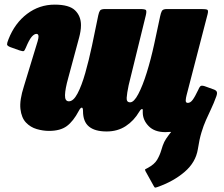

<svg xmlns="http://www.w3.org/2000/svg" viewBox="-20 -560 991 850"><path d="M17.5 -386Q45.5 -457.5 99.8 -498.5Q154 -539.5 222 -539.5Q286.5 -539.5 312.5 -514Q338.5 -488.5 338.5 -448.5Q338.5 -435 336.2 -421.2Q334 -407.5 330.5 -394.5L282 -214.5Q268.5 -166.5 267.8 -139Q267 -111.5 285 -111.5Q305 -111.5 323.2 -146Q341.5 -180.5 357.5 -236.8Q373.5 -293 387.5 -359L415 -492Q418 -506.5 422.8 -513.2Q427.5 -520 445.5 -520H598.5Q622 -520 626 -515.5Q630 -511 625.5 -492L549.5 -182.5Q542 -147 540.8 -127Q539.5 -107 556 -107Q573 -107 592.2 -143.5Q611.5 -180 629.8 -238.8Q648 -297.5 662.5 -364L689 -488Q692 -502.5 696.5 -511.2Q701 -520 718.5 -520H869.5Q891 -520 897.2 -517.2Q903.5 -514.5 899 -497L806 -138.5Q803 -127.5 802.2 -116Q801.5 -104.5 811.5 -104.5Q823 -104.5 833 -118Q843 -131.5 857.5 -162Q862 -173 866.8 -178Q871.5 -183 886 -178.5L922 -165.5Q935.5 -161.5 939.2 -154.8Q943 -148 937.5 -133Q926 -101.5 914.2 -77Q902.5 -52.5 891.8 -28.2Q881 -4 871.8 26.5Q862.5 57 856 100Q846.5 159 797 201.2Q747.5 243.5 677 268Q668.5 271 666.2 270.5Q664 270 660 262.5L624.5 198.5Q620.5 191 623.2 189.2Q626 187.5 633 184Q663.5 168 675.5 147.5Q687.5 127 693.5 106.5Q700.5 82 707.2 68.5Q714 55 726.5 38.5Q728.5 36 733 30Q736 26.5 737.2 25Q738.5 23.5 731.5 24Q721.5 25 712 25Q664 25 638 -1.8Q612 -28.5 612 -62.5V-72.5Q612 -79 606.8 -76.8Q601.5 -74.5 596.5 -65.5Q573 -25.5 536.8 -1.8Q500.5 22 452 22Q400 22 373.8 0.2Q347.5 -21.5 347.5 -68Q347.5 -84 341.8 -83.5Q336 -83 329 -69.5Q304.5 -23 275.8 -1.8Q247 19.5 197 19.5Q170.5 19.5 142.8 11.5Q115 3.5 95 -17.5Q75 -38.5 70.5 -77.5Q66 -116.5 86 -178.5L146.5 -377Q150.5 -390.5 150.5 -398Q150.5 -410 141.5 -410Q131.5 -410 120.2 -397Q109 -384 94 -348Q89 -336 85.2 -334Q81.5 -332 66 -337L25.5 -351.5Q11.5 -357 11.2 -363.5Q11 -370 17.5 -386Z"/></svg>

Font: Besley* Narrow Fatface
Style: Italic
Weight: 900
Width: 4
Italic angle: -13°
Designer: Owen Earl
Foundry: indestructible type*
Version: Version 3.000; ttfautohint (v1.8.3)